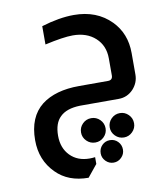

<svg xmlns="http://www.w3.org/2000/svg" viewBox="-92 -548 869 1002"><g transform="rotate(-10 342.5 -47.0)"><path d="M195 -443Q290 -472 367 -472Q488 -472 563 -396Q630 -328 630 -224V-110Q630 -67 600 -34Q568 0 522 0H317Q245 2 211 36Q177 68 177 135Q177 200 216 240Q255 280 319 280Q334 280 348 278V314L296 378Q189 378 125 313Q55 243 55 137Q55 14 131 -46Q204 -102 330 -102H483Q508 -102 508 -127V-217Q508 -285 462.5 -326.5Q417 -368 343 -368Q293 -368 195 -346ZM363 74Q390 74 409 93Q428 112 428 139Q428 165 409 184Q390 203 363 203Q336 203 317 184Q298 165 298 139Q298 112 317 93Q336 74 363 74ZM515 74Q541 74 560 93Q579 112 579 139Q579 165 560 184Q541 203 515 203Q488 203 469 184Q450 165 450 139Q450 112 469 93Q488 74 515 74ZM439 204Q464 204 481 221.5Q498 239 498 264Q498 288 480.5 305.5Q463 323 439 323Q415 323 397.5 305.5Q380 288 380 264Q380 239 397 221.5Q414 204 439 204Z"/></g></svg>

Font: Almarai Bold
Style: Regular
Weight: 700
Designer: Boutros International 2019
Foundry: Created by Boutros International 2019
Version: Version 1.10